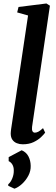

<svg xmlns="http://www.w3.org/2000/svg" viewBox="-20 -838 332 1129"><path d="M168.5 -92Q166.5 -75 171 -66.5Q175.5 -58 185 -58Q194 -58 204.8 -63.2Q215.5 -68.5 233 -84.5L245.5 -58Q238 -47.5 221 -31.2Q204 -15 177.2 -2.2Q150.5 10.5 113.5 10.5Q95 10.5 78.8 4Q62.5 -2.5 52.8 -16.5Q43 -30.5 43 -53.5Q43 -58.5 43.8 -65.5Q44.5 -72.5 45.5 -80Q46.5 -87.5 47.5 -93L145 -747L81 -765L89 -797L253 -817.5L273.5 -804.5ZM65 271.5 28.5 254.5V245.5Q43 234 52.5 210.2Q62 186.5 61 162.5Q61 144.5 53.2 130.5Q45.5 116.5 31 109.5V86L107.5 45.5Q134.5 57 147.2 81.5Q160 106 160.5 137Q161.5 167.5 146.5 195.5Q131.5 223.5 109.2 243.8Q87 264 65 271.5Z"/></svg>

Font: Merriweather 48pt SemiBold
Style: Italic
Weight: 600
Italic angle: -7.8°
Designer: Eben Sorkin
Foundry: Eben Sorkin
Version: Version 2.101